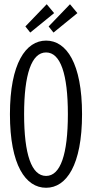

<svg xmlns="http://www.w3.org/2000/svg" viewBox="-20 -875 435 908"><path d="M368 -335C368 -576 294 -683 198 -683C102 -683 27 -575 27 -335C27 -94 101 13 198 13C294 13 368 -94 368 -335ZM301 -335C301 -145 266 -43 198 -43C129 -43 94 -145 94 -335C94 -523 129 -627 198 -627C266 -627 301 -525 301 -335ZM201 -855 100 -750 123 -721 236 -813ZM311 -855 210 -750 233 -721 346 -813Z"/></svg>

Font: Stint Ultra Condensed
Style: Regular
Weight: 400
Width: 1
Designer: Astigmatic (AOETI)
Foundry: Astigmatic (AOETI)
Version: Version 1.000